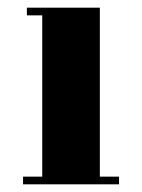

<svg xmlns="http://www.w3.org/2000/svg" viewBox="-20 -480 370 500"><path d="M240 -20H290V0H40V-20H90V-440H50V-460H240Z"/></svg>

Font: Rozha One
Style: Regular
Weight: 400
Designer: Tim Donaldson, Indian Type Foundry
Foundry: Indian Type Foundry
Version: Version 1.300;PS 1.0;hotconv 1.0.78;makeotf.lib2.5.61930; tt